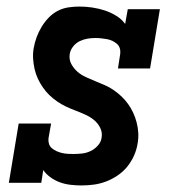

<svg xmlns="http://www.w3.org/2000/svg" viewBox="-20 -558 540 586"><path d="M229 8Q212 8 195 6Q178 4 163 -1.5Q148 -7 134.5 -16.5Q121 -26 112 -39L106 0H7L37 -181H136L128 -136Q127 -127 129.5 -119Q132 -111 138.5 -105.5Q145 -100 153 -96.5Q161 -93 169.5 -91Q178 -89 187 -88.5Q196 -88 204 -88Q217 -88 230.5 -89.5Q244 -91 256.5 -97Q269 -103 278.5 -113.5Q288 -124 290 -137Q293 -154 285.5 -168.5Q278 -183 266 -192.5Q254 -202 239.5 -208.5Q225 -215 210.5 -220.5Q196 -226 182 -232.5Q168 -239 155 -248Q142 -257 131 -267.5Q120 -278 111 -291Q102 -304 95.5 -318Q89 -332 85.5 -347.5Q82 -363 81 -379.5Q80 -396 83 -412Q86 -429 92 -445Q98 -461 107 -476Q116 -491 128.5 -504Q141 -517 156.5 -525Q172 -533 189 -535.5Q206 -538 223 -538Q242 -538 262 -535Q282 -532 300 -526Q318 -520 334.5 -510Q351 -500 362 -485L370 -530H468L438 -349H340L347 -394Q348 -403 345.5 -411Q343 -419 336.5 -424.5Q330 -430 322.5 -433.5Q315 -437 306.5 -438.5Q298 -440 289 -441Q280 -442 271 -442Q259 -442 247 -440Q235 -438 223.5 -432.5Q212 -427 203.5 -416.5Q195 -406 193 -394Q190 -377 197.5 -363Q205 -349 216.5 -339Q228 -329 242.5 -322.5Q257 -316 271.5 -310Q286 -304 300 -298Q314 -292 327 -283Q340 -274 351 -263.5Q362 -253 371 -240.5Q380 -228 386.5 -214Q393 -200 397 -184.5Q401 -169 402 -153Q403 -137 400 -120Q397 -101 389 -83Q381 -65 368.5 -49.5Q356 -34 339 -22.5Q322 -11 303.5 -4Q285 3 266 5.5Q247 8 229 8Z"/></svg>

Font: Iosevka Curly Slab Oblique
Style: Bold
Weight: 700
Italic angle: -9°
Monospace: yes
Designer: Belleve Invis
Foundry: Belleve Invis
Version: Version 11.1.0; ttfautohint (v1.8.3)